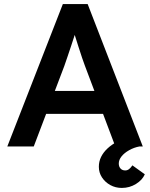

<svg xmlns="http://www.w3.org/2000/svg" viewBox="-20 -720 738 944"><path d="M16 0 289 -700H411L682 0H547L397 -398Q392 -410 383.5 -436Q375 -462 365 -492.5Q355 -523 347 -549.5Q339 -576 335 -588L360 -589Q354 -569 346 -544Q338 -519 329 -492Q320 -465 311.5 -440Q303 -415 296 -395L146 0ZM140 -160 185 -273H504L552 -160ZM466 100Q466 74 477 51.5Q488 29 509 9.5Q530 -10 559 -25Q588 -40 625 -51L666 0Q639 5 615 18.5Q591 32 577.5 49Q564 66 564 84Q564 99 572.5 108.5Q581 118 596 118Q606 118 614.5 111.5Q623 105 631 93L692 137Q680 165 648.5 184.5Q617 204 579 204Q548 204 522.5 190Q497 176 481.5 152.5Q466 129 466 100Z"/></svg>

Font: Our Lexend Medium
Style: Regular
Weight: 500
Designer: Bonnie Shaver-Troup, Thomas Jockin
Foundry: Lexend
Version: Version 1.007